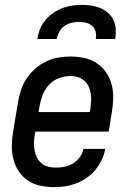

<svg xmlns="http://www.w3.org/2000/svg" viewBox="-20 -760 540 788"><path d="M202 8Q173 8 145 2Q117 -4 94.5 -19Q72 -34 57 -57Q42 -80 35 -106.5Q28 -133 28.5 -162Q29 -191 34 -221L54 -341Q58 -365 66 -390Q74 -415 89 -437.5Q104 -460 124.5 -478Q145 -496 169 -507.5Q193 -519 218 -523.5Q243 -528 268 -528Q298 -528 326 -522Q354 -516 376.5 -501Q399 -486 415 -463.5Q431 -441 438 -414Q445 -387 444.5 -358Q444 -329 439 -299L426 -220H125L123 -207Q120 -191 119.5 -174.5Q119 -158 122 -142.5Q125 -127 131.5 -113.5Q138 -100 150 -90Q162 -80 177.5 -76Q193 -72 209 -72Q227 -72 245 -75.5Q263 -79 279.5 -89Q296 -99 307.5 -115Q319 -131 322 -149H412Q408 -126 397.5 -104Q387 -82 371.5 -63Q356 -44 335.5 -30Q315 -16 293 -7.5Q271 1 247.5 4.5Q224 8 202 8ZM348 -300 351 -313Q353 -329 354 -345Q355 -361 352.5 -376.5Q350 -392 343.5 -405.5Q337 -419 325.5 -429Q314 -439 299.5 -443.5Q285 -448 269 -448Q246 -448 222.5 -439.5Q199 -431 182 -413Q165 -395 156 -372.5Q147 -350 143 -327L138 -300ZM133 -600Q136 -620 144 -640Q152 -660 166 -677Q180 -694 198 -706.5Q216 -719 235.5 -726.5Q255 -734 275.5 -737Q296 -740 316 -740Q336 -740 355.5 -737Q375 -734 392.5 -726.5Q410 -719 424 -706.5Q438 -694 446 -677Q454 -660 455 -640Q456 -620 453 -600H373Q376 -615 372.5 -629.5Q369 -644 358.5 -653.5Q348 -663 334 -666.5Q320 -670 305 -670Q290 -670 274 -666.5Q258 -663 244.5 -653.5Q231 -644 223.5 -629.5Q216 -615 213 -600Z"/></svg>

Font: Iosevka Medium Oblique
Style: Regular
Weight: 500
Italic angle: -9°
Monospace: yes
Designer: Belleve Invis
Foundry: Belleve Invis
Version: Version 32.5.0; ttfautohint (v1.8.4)